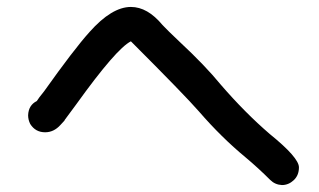

<svg xmlns="http://www.w3.org/2000/svg" viewBox="-20 -586 920 553"><path d="M792 -53Q772 -54 758 -68Q724 -102 687 -133Q618 -190 553 -265Q512 -312 357 -467Q315 -446 200 -286L166 -240V-239L154 -226Q135 -205 110 -205Q82 -205 67 -229Q61 -241 61 -254Q62 -283 86 -295Q90 -302 107 -323Q193 -444 238 -494Q302 -566 357 -566Q405 -566 448 -514Q463 -498 498 -465Q571 -397 616 -342Q686 -261 757 -200Q841 -132 841 -104Q841 -81 826 -67Q811 -53 792 -53Z"/></svg>

Font: Bad Comic
Style: Regular
Weight: 400
Designer: GGBotNet
Foundry: f0n7
Version: 0.9